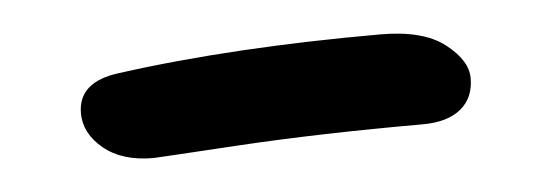

<svg xmlns="http://www.w3.org/2000/svg" viewBox="-25 -763 531 184"><g transform="rotate(-5 240.5 -671.5)"><path d="M117.2 -622.1Q87.4 -622.1 69.6 -636.7Q51.8 -651.4 51.8 -670.9Q51.8 -701.2 91.8 -706.1Q203.1 -721.2 344.2 -721.2Q385.3 -721.2 406 -705.1Q426.8 -689 426.8 -671.9Q426.8 -652.8 413.8 -642.3Q400.9 -631.8 377 -631.8Q278.8 -631.8 199.2 -627Q119.6 -622.1 117.2 -622.1Z"/></g></svg>

Font: Shantell Sans Normal
Style: Regular
Weight: 400
Designer: Stephen Nixon, Anya Danilova, Shantell Martin
Foundry: Arrow Type
Version: Version 1.006;[559af2be0]